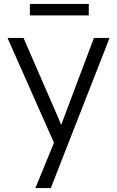

<svg xmlns="http://www.w3.org/2000/svg" viewBox="-20 -721 591 971"><path d="M253 1 18 -529H99L276 -122Q285 -101 289 -90Q292 -95 299 -115L455 -529H534L237 230H159ZM131 -701H429V-643H131Z"/></svg>

Font: Lexend HM
Style: Regular
Weight: 400
Designer: Bonnie Shaver-Troup, Thomas Jockin, Octavio Pardo
Foundry: Lexend
Version: Version 1.091